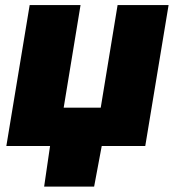

<svg xmlns="http://www.w3.org/2000/svg" viewBox="-20 -562 673 739"><path d="M4.4 0 94.2 -542.5H290L225.1 -147.5H367.7L432.6 -542.5H628.9L539.1 0ZM149.9 156.2 177.2 -31.2H377.4L342.3 156.2Z"/></svg>

Font: Inter 16pt Black
Style: Italic
Weight: 900
Italic angle: -9.3988°
Version: Version 4.001;git-66647c0bb